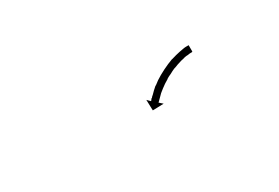

<svg xmlns="http://www.w3.org/2000/svg" viewBox="-4 -749 723 498"><g transform="rotate(-30 357.0 -500.0)"><path d="M532 -530Q532 -530 532.5 -530Q533 -530 533 -530Q533 -530 533 -530Q533 -530 533 -530Q531 -530 528 -530Q528 -530 528 -530Q528 -530 528 -530Q528 -530 528 -530Q528 -530 528 -530Q524 -530 520 -529Q520 -529 520 -529Q520 -529 520 -529Q520 -529 520 -529Q520 -529 520 -529Q515 -529 510 -528Q510 -528 510 -528Q510 -528 510 -528Q510 -528 510 -528Q510 -528 510 -528Q504 -526 498 -525Q498 -525 498 -525Q498 -525 498 -525Q498 -525 498 -525Q498 -525 498 -525Q492 -523 485 -521Q485 -521 485 -521Q485 -521 485 -521Q485 -521 485 -521Q485 -521 485 -521Q478 -518 471 -516Q471 -516 471 -516Q471 -516 471 -516Q471 -516 471 -516Q471 -516 471 -516Q464 -513 457 -509Q457 -509 457 -509Q457 -509 457 -509Q457 -509 457 -509Q457 -509 457 -509Q450 -506 443 -502Q443 -502 443 -502Q443 -502 443 -502Q444 -502 444 -502Q444 -502 444 -502Q437 -498 431 -494Q431 -494 431 -494Q431 -494 431 -494Q431 -494 431 -494Q431 -494 431 -494Q425 -490 420 -486Q420 -486 420 -486Q420 -486 420 -486Q420 -486 420 -486Q420 -486 420 -486Q415 -482 410 -478Q410 -478 410 -478Q410 -478 410 -478Q410 -478 410 -478Q410 -478 410 -478Q406 -474 403 -471Q403 -471 403 -471Q403 -471 403 -471Q403 -471 403 -471Q403 -471 403 -471Q400 -468 397 -465Q397 -465 397 -465Q397 -465 397 -465Q397 -465 397 -465Q397 -465 397 -465Q395 -463 393 -461Q393 -461 393 -461Q393 -461 393 -461Q393 -461 393 -461.5Q393 -462 393 -462Q393 -461 392 -460L402 -451L369 -450L368 -482L377 -473Q378 -474 379 -475Q379 -475 379 -475Q379 -475 379 -475Q379 -475 379 -475Q379 -475 379 -475Q380 -477 382 -479Q382 -479 382 -479Q382 -479 383 -479Q383 -479 383 -479Q383 -479 383 -479Q385 -482 389 -485Q389 -485 389 -485Q389 -485 389 -485Q389 -485 389 -485Q389 -485 389 -485Q393 -489 397 -493Q397 -493 397 -493Q397 -493 397 -493Q397 -493 397 -493Q397 -493 397 -493Q402 -497 407 -502Q407 -502 407.5 -502Q408 -502 408 -502Q408 -502 408 -502Q408 -502 408 -502Q413 -506 420 -511Q420 -511 420 -511Q420 -511 420 -511Q420 -511 420 -511Q420 -511 420 -511Q426 -515 433 -519Q433 -519 433 -519Q433 -519 433 -519Q433 -519 433 -519Q433 -519 433 -519Q441 -523 448 -527Q448 -527 448 -527Q448 -527 448 -527Q448 -527 448 -527Q448 -527 448 -527Q456 -531 463 -534Q463 -534 463 -534Q463 -534 463 -534Q463 -534 463 -534Q463 -534 463 -534Q471 -537 478 -540Q478 -540 478 -540Q478 -540 478 -540Q478 -540 478.5 -540Q479 -540 479 -540Q486 -542 493 -544Q493 -544 493 -544Q493 -544 493 -544Q493 -544 493 -544Q493 -544 493 -544Q500 -546 506 -547Q506 -547 506 -547Q506 -547 506 -547Q506 -547 506 -547Q506 -547 506 -547Q512 -548 517 -549Q517 -549 517 -549Q517 -549 517 -549Q517 -549 517 -549Q517 -549 517 -549Q522 -550 526 -550Q526 -550 526 -550Q526 -550 526 -550Q526 -550 526 -550Q526 -550 526 -550Q530 -550 532 -550Q532 -550 532 -550Q532 -550 532 -550Q532 -550 532 -550Q532 -550 532 -550Q533 -550 534 -550V-531Q533 -530 532 -530Z"/></g></svg>

Font: FRB American Cursive Just Arrows
Style: Italic
Weight: 400
Italic angle: -25°
Version: Version 2.0;Modular Font Editor K font №1